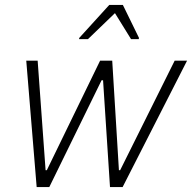

<svg xmlns="http://www.w3.org/2000/svg" viewBox="-20 -755 775 775"><path d="M128 0 86 -510H132L164 -68H169L384 -510H433L460 -68H465L685 -510H735L475 0H424L396 -431H390L179 0ZM299 -597 300 -602 421 -735H476L541 -602L540 -597H509L444 -702L335 -597Z"/></svg>

Font: Saira Semi Condensed ExtraLight
Style: Italic
Weight: 200
Width: 4
Italic angle: -12°
Designer: Hector Gatti with collaboration of the Omnibus-Type team
Foundry: Omnibus-Type
Version: Version 1.001; ttfautohint (v1.8)